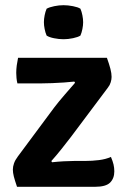

<svg xmlns="http://www.w3.org/2000/svg" viewBox="-20 -719 488 739"><path d="M188.5 -305Q206.5 -328.5 228.8 -354.2Q251 -380 269 -400.5L266 -405Q249.5 -403 226.8 -401.5Q204 -400 180.5 -399Q157 -398 137.5 -398H47Q44.5 -408 43.5 -419Q42.5 -430 42.5 -438.5Q42.5 -452.5 44.5 -467.5Q46.5 -482.5 49.5 -496.5H391.5Q400.5 -471.5 405 -454Q409.5 -436.5 409.5 -423Q409.5 -413.5 406.2 -402.5Q403 -391.5 395.5 -382L253.5 -192.5Q236.5 -170 216.2 -144.8Q196 -119.5 177.5 -99L180.5 -94.5Q203 -97 225.2 -98.2Q247.5 -99.5 265.5 -99.5H306.5Q335 -99.5 361 -102.8Q387 -106 407 -115Q414 -98.5 417 -85.8Q420 -73 420 -59.5Q420 -32.5 403.8 -16.2Q387.5 0 345.5 0H45.5Q37 -25 33.2 -39.8Q29.5 -54.5 29.5 -66.5Q29.5 -77.5 33.8 -90Q38 -102.5 48.5 -116.5ZM149 -633.5Q149 -646 151.8 -660Q154.5 -674 159.5 -685.5Q170.5 -691.5 188.8 -695.2Q207 -699 224.5 -699Q242 -699 261 -695.2Q280 -691.5 289.5 -685.5Q294.5 -674 297.2 -659.8Q300 -645.5 300 -633.5Q300 -621.5 297.2 -607.5Q294.5 -593.5 289.5 -582Q280 -576 261 -572Q242 -568 224.5 -568Q207 -568 188.2 -571.8Q169.5 -575.5 159.5 -582Q154.5 -593.5 151.8 -607.5Q149 -621.5 149 -633.5Z"/></svg>

Font: Signika SemiBold
Style: Regular
Weight: 600
Designer: Anna Giedry
Foundry: Anna Giedry
Version: Version 2.001